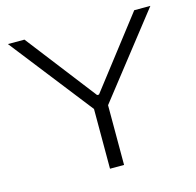

<svg xmlns="http://www.w3.org/2000/svg" viewBox="-101 -791 917 897"><g transform="rotate(-15 357.5 -343.0)"><path d="M323 0V-289L13 -686H93L354 -348H363L624 -686H702L391 -289V0Z"/></g></svg>

Font: Archivo SemiExpanded ExtraLight
Style: Regular
Weight: 250
Width: 6
Designer: Hector Gatti
Foundry: Omnibus-Type
Version: Version 2.001